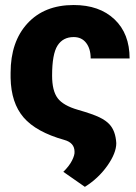

<svg xmlns="http://www.w3.org/2000/svg" viewBox="-20 -558 541 761"><path d="M272 -538.1Q374 -538.1 433.8 -481.4Q493.7 -424.8 493.7 -326.2H339.4Q339.4 -364.7 321.5 -387.9Q303.7 -411.1 272 -411.1Q229.5 -411.1 208 -377.4Q186.5 -343.8 186.5 -258.3Q186.5 -198.2 208.5 -168.9Q230.5 -139.6 288.8 -122.8Q347.2 -106 373.5 -93.3Q399.9 -80.6 414.1 -64.9Q438 -39.1 440.9 9.3Q440.9 48.8 405.3 99.1Q369.6 149.4 316.4 182.6L231 123Q254.9 99.6 265.6 77.9Q276.4 56.2 275.4 43.5Q275.4 7.8 234.9 -3.4Q123.5 -34.7 73.7 -92.3Q23.9 -149.9 22 -249.5V-269.5Q22 -392.6 88.9 -465.3Q155.8 -538.1 272 -538.1Z"/></svg>

Font: Roboto Black
Style: Regular
Weight: 900
Designer: Google
Version: Version 2.134; 2016